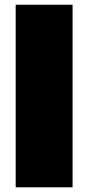

<svg xmlns="http://www.w3.org/2000/svg" viewBox="-20 -799 465 819"><path d="M289.6 -778.8V0H46.9V-778.8Z"/></svg>

Font: Coda Caption ExtraBold
Style: Regular
Weight: 800
Designer: vernon adams
Foundry: vernon adams
Version: Version 1.002